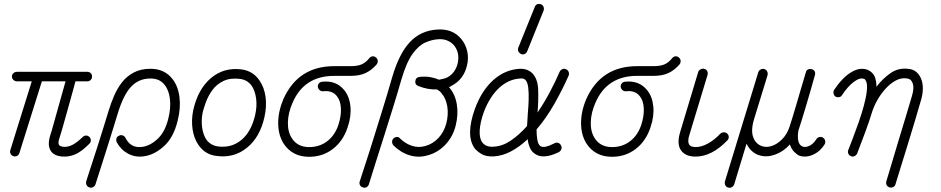

<svg xmlns="http://www.w3.org/2000/svg" viewBox="-20 -760 4651 949"><path d="M299 14Q250 14 231.5 -13.5Q213 -41 228 -90Q235 -111 245 -147.5Q255 -184 266.5 -224.5Q278 -265 288 -301Q298 -337 304 -358H187L76 -4Q73 6 64.5 10.5Q56 15 47 12Q37 9 32.5 0.5Q28 -8 31 -18L137 -358H64Q54 -358 46.5 -365Q39 -372 39 -382Q39 -392 46.5 -398.5Q54 -405 64 -405H412Q422 -405 428.5 -398.5Q435 -392 435 -382Q435 -372 428.5 -365Q422 -358 412 -358H353Q349 -343 339 -306.5Q329 -270 316.5 -225.5Q304 -181 292.5 -140Q281 -99 273 -75Q265 -51 273 -42Q278 -37 286 -35.5Q294 -34 299 -34Q320 -34 341 -45.5Q362 -57 389 -83Q396 -90 405.5 -90Q415 -90 422 -83Q429 -76 429 -66.5Q429 -57 422 -50Q389 -16 360 -1Q331 14 299 14Z M421 166Q412 163 408 154.5Q404 146 406 137Q406 136 414 111.5Q422 87 435 47Q448 7 463 -39.5Q478 -86 492 -131.5Q506 -177 517 -213Q528 -249 543.5 -285.5Q559 -322 582.5 -352.5Q606 -383 641 -401.5Q676 -420 724 -420Q793 -420 832 -370Q860 -335 867 -280.5Q874 -226 858 -163Q838 -80 789.5 -36.5Q741 7 688 13Q647 18 612 -1Q577 -20 557 -57Q553 -66 555.5 -75.5Q558 -85 568 -89Q576 -94 585.5 -91Q595 -88 600 -79Q626 -26 683 -34Q722 -39 759 -73.5Q796 -108 812 -174Q825 -226 820 -270Q815 -314 794 -340Q770 -372 724 -372Q666 -372 628 -331.5Q590 -291 562 -199Q551 -163 537 -117.5Q523 -72 508 -25Q493 22 480.5 61.5Q468 101 460 125.5Q452 150 452 151Q449 160 440 165Q431 170 421 166Z M1052 11Q995 5 962 -42Q939 -74 932 -120Q925 -166 935 -215Q958 -319 1022 -373.5Q1086 -428 1174 -417Q1231 -409 1262 -363Q1286 -329 1292.5 -281.5Q1299 -234 1287 -181Q1265 -82 1201 -30Q1137 22 1052 11ZM1059 -36Q1125 -28 1173.5 -68.5Q1222 -109 1241 -191Q1251 -234 1246 -272.5Q1241 -311 1224 -336Q1203 -365 1167 -370Q1118 -376 1084 -359.5Q1050 -343 1029.5 -314.5Q1009 -286 998 -256Q987 -226 982 -205Q974 -167 979 -130.5Q984 -94 1000 -70Q1021 -41 1059 -36Z M1508 15Q1425 15 1382 -50Q1355 -93 1355 -151.5Q1355 -210 1381 -271Q1454 -433 1632 -433H1713Q1746 -433 1766.5 -441.5Q1787 -450 1805 -472Q1811 -480 1820.5 -481.5Q1830 -483 1838 -476Q1846 -470 1847 -460Q1848 -450 1842 -442Q1817 -413 1787 -399Q1757 -385 1713 -385H1632Q1483 -385 1426 -252Q1404 -202 1403 -155Q1402 -108 1423 -76Q1451 -33 1508 -33Q1560 -33 1598 -62.5Q1636 -92 1653 -144Q1667 -188 1665 -225.5Q1663 -263 1645 -285Q1622 -314 1578 -309Q1568 -308 1560.5 -314Q1553 -320 1551 -330Q1550 -340 1556 -347.5Q1562 -355 1572 -356Q1641 -364 1681 -315Q1707 -284 1712 -234.5Q1717 -185 1698 -130Q1676 -63 1625.5 -24Q1575 15 1508 15Z M1773 166Q1763 163 1759 154.5Q1755 146 1758 137Q1782 65 1810 -23.5Q1838 -112 1866.5 -204.5Q1895 -297 1919 -380Q1953 -496 2006.5 -552.5Q2060 -609 2141 -614Q2218 -619 2260 -567Q2282 -541 2289.5 -506Q2297 -471 2288 -436Q2272 -367 2212 -336Q2206 -331 2199 -330L2201 -327Q2230 -294 2238 -243.5Q2246 -193 2232 -138Q2218 -83 2180.5 -44Q2143 -5 2093 8Q2049 21 2004.5 7.5Q1960 -6 1924 -42Q1918 -50 1918 -59.5Q1918 -69 1925 -76Q1933 -83 1942.5 -83Q1952 -83 1958 -75Q1985 -49 2017 -39Q2049 -29 2081 -38Q2119 -48 2147 -78Q2175 -108 2186 -150Q2197 -193 2191 -232.5Q2185 -272 2164 -297Q2159 -304 2153 -309Q2147 -314 2139 -318Q2095 -316 2047 -335Q2030 -342 2033 -360Q2035 -378 2055 -380Q2085 -383 2108.5 -378.5Q2132 -374 2150 -366Q2161 -368 2171 -370.5Q2181 -373 2190 -377Q2230 -398 2242 -446Q2254 -499 2224 -536Q2210 -552 2190 -560Q2170 -568 2145 -566Q2114 -564 2081.5 -549.5Q2049 -535 2019 -493.5Q1989 -452 1964 -367Q1946 -304 1924 -233Q1902 -162 1879.5 -91Q1857 -20 1837 43Q1817 106 1803 152Q1800 161 1791 165.5Q1782 170 1773 166Z M2422 13Q2382 15 2359.5 1Q2337 -13 2326 -27Q2303 -59 2303.5 -108Q2304 -157 2327 -221Q2360 -312 2418 -364Q2476 -416 2549 -420Q2588 -421 2611 -398Q2638 -370 2640 -317.5Q2642 -265 2637 -204Q2669 -251 2697 -303.5Q2725 -356 2746 -405Q2751 -415 2760 -418.5Q2769 -422 2777 -418Q2787 -414 2790.5 -405Q2794 -396 2791 -387Q2760 -317 2720 -246.5Q2680 -176 2632 -120Q2632 -91 2636 -68.5Q2640 -46 2651 -38Q2669 -25 2721 -52Q2730 -57 2739.5 -53.5Q2749 -50 2753 -41Q2758 -32 2754.5 -22.5Q2751 -13 2742 -8Q2666 29 2625 1Q2608 -10 2599.5 -29Q2591 -48 2588 -72Q2549 -35 2507 -12.5Q2465 10 2422 13ZM2420 -35Q2463 -37 2504.5 -65Q2546 -93 2585 -137Q2586 -152 2587 -168.5Q2588 -185 2589 -201Q2592 -234 2593 -267Q2594 -300 2591 -326.5Q2588 -353 2577 -365Q2574 -368 2568.5 -370.5Q2563 -373 2552 -372Q2494 -369 2447 -325.5Q2400 -282 2371 -205Q2353 -154 2351 -115Q2349 -76 2364 -56Q2382 -32 2420 -35ZM2586 -507Q2582 -497 2573 -493Q2564 -489 2555 -493Q2546 -498 2542 -506.5Q2538 -515 2542 -525L2623 -725Q2627 -736 2635.5 -739Q2644 -742 2654 -739Q2663 -735 2666.5 -726Q2670 -717 2667 -708Z M3005 15Q2922 15 2879 -50Q2852 -93 2852 -151.5Q2852 -210 2878 -271Q2951 -433 3129 -433H3210Q3243 -433 3263.5 -441.5Q3284 -450 3302 -472Q3308 -480 3317.5 -481.5Q3327 -483 3335 -476Q3343 -470 3344 -460Q3345 -450 3339 -442Q3314 -413 3284 -399Q3254 -385 3210 -385H3129Q2980 -385 2923 -252Q2901 -202 2900 -155Q2899 -108 2920 -76Q2948 -33 3005 -33Q3057 -33 3095 -62.5Q3133 -92 3150 -144Q3164 -188 3162 -225.5Q3160 -263 3142 -285Q3119 -314 3075 -309Q3065 -308 3057.5 -314Q3050 -320 3048 -330Q3047 -340 3053 -347.5Q3059 -355 3069 -356Q3138 -364 3178 -315Q3204 -284 3209 -234.5Q3214 -185 3195 -130Q3173 -63 3122.5 -24Q3072 15 3005 15Z M3418 14Q3368 14 3346 -17Q3324 -48 3342 -108L3431 -404Q3434 -413 3443 -417.5Q3452 -422 3461 -420Q3471 -417 3475.5 -408.5Q3480 -400 3477 -389L3388 -95Q3376 -60 3388 -43Q3393 -37 3402 -35Q3411 -33 3418 -33Q3447 -33 3479 -50.5Q3511 -68 3540 -99Q3548 -106 3557.5 -106Q3567 -106 3574 -100Q3582 -93 3582 -83Q3582 -73 3575 -66Q3498 14 3418 14Z M3579 167Q3569 164 3565 155.5Q3561 147 3563 137L3728 -403Q3731 -412 3739.5 -416.5Q3748 -421 3758 -419Q3768 -415 3772 -406.5Q3776 -398 3774 -389L3708 -174Q3690 -116 3703 -81.5Q3716 -47 3748 -37Q3771 -30 3797.5 -39.5Q3824 -49 3847.5 -73.5Q3871 -98 3883 -135Q3888 -150 3897.5 -181Q3907 -212 3918 -249.5Q3929 -287 3939 -321.5Q3949 -356 3956 -378.5Q3963 -401 3963 -402Q3965 -412 3973.5 -416.5Q3982 -421 3992 -418Q4002 -416 4006.5 -407.5Q4011 -399 4008 -389Q4007 -386 4000.5 -362.5Q3994 -339 3984 -304.5Q3974 -270 3963 -233Q3952 -196 3942.5 -165.5Q3933 -135 3928 -120L3927 -119Q3921 -87 3925.5 -65Q3930 -43 3946 -36Q3960 -30 3980 -39Q4000 -48 4015 -72Q4020 -80 4029.5 -82.5Q4039 -85 4047 -80Q4055 -76 4058 -65.5Q4061 -55 4056 -47Q4033 -10 3996.5 5.5Q3960 21 3927 8Q3920 4 3906 -9Q3892 -22 3884 -46Q3853 -11 3811.5 4Q3770 19 3735 8Q3716 3 3698.5 -11.5Q3681 -26 3670 -50L3609 151Q3606 160 3597.5 165Q3589 170 3579 167Z M4376 166Q4367 163 4362.5 154.5Q4358 146 4361 136Q4372 100 4387.5 47.5Q4403 -5 4421 -64.5Q4439 -124 4456.5 -181.5Q4474 -239 4487 -284Q4499 -323 4492 -346Q4485 -369 4465 -372Q4435 -377 4407.5 -362Q4380 -347 4356.5 -321Q4333 -295 4315.5 -263.5Q4298 -232 4289 -202Q4276 -159 4256.5 -106.5Q4237 -54 4217 -2Q4213 7 4204 11.5Q4195 16 4187 12Q4177 9 4173 -0.5Q4169 -10 4173 -19Q4182 -42 4196 -78.5Q4210 -115 4224.5 -156.5Q4239 -198 4250 -238.5Q4261 -279 4264.5 -311.5Q4268 -344 4260 -360Q4256 -369 4251 -370Q4231 -378 4201 -356Q4171 -334 4142 -290Q4138 -282 4128 -280Q4118 -278 4109 -283Q4102 -288 4100 -298Q4098 -308 4103 -316Q4143 -376 4186.5 -402.5Q4230 -429 4268 -415Q4294 -404 4304 -380Q4312 -359 4312 -331Q4343 -372 4383 -399.5Q4423 -427 4475 -419Q4506 -415 4525 -386Q4539 -364 4541 -334Q4543 -304 4534 -271Q4521 -225 4502.5 -163.5Q4484 -102 4465 -40Q4446 22 4430 73Q4414 124 4406 151Q4404 160 4394.5 164.5Q4385 169 4376 166Z"/></svg>

Font: Kurewa Gothic CJK TC Regular
Style: Regular
Weight: 400
Designer: Max Yao
Foundry: Max-Everyday
Version: Version 1.071; ttfautohint (v1.8.3)